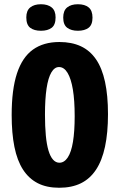

<svg xmlns="http://www.w3.org/2000/svg" viewBox="-20 -871 564 905"><path d="M259 14Q200 14 158 -7.5Q116 -29 88.5 -71.5Q61 -114 48 -178.5Q35 -243 35 -329Q35 -449 60 -525Q85 -601 135 -637Q185 -673 260 -673Q318 -673 361 -653Q404 -633 432.5 -591.5Q461 -550 475 -485.5Q489 -421 489 -333Q489 -245 475 -179.5Q461 -114 432.5 -71Q404 -28 361 -7Q318 14 259 14ZM260 -104Q283 -104 299.5 -129Q316 -154 324 -203Q332 -252 332 -323Q332 -398 323.5 -449Q315 -500 298.5 -527.5Q282 -555 258 -555Q237 -555 222 -529.5Q207 -504 199.5 -454Q192 -404 192 -331Q192 -275 196 -232.5Q200 -190 208.5 -161.5Q217 -133 230 -118.5Q243 -104 260 -104ZM347 -726Q316 -726 297 -740Q278 -754 278 -788Q278 -821 296.5 -836Q315 -851 347 -851Q380 -851 398 -836Q416 -821 416 -788Q416 -754 397.5 -740Q379 -726 347 -726ZM173 -726Q141 -726 122.5 -740Q104 -754 104 -789Q104 -821 122.5 -836Q141 -851 173 -851Q205 -851 223.5 -836Q242 -821 242 -789Q242 -754 223.5 -740Q205 -726 173 -726Z"/></svg>

Font: Bricolage Grotesque 24pt Condensed ExtraBold
Style: Regular
Weight: 800
Width: 3
Designer: Mathieu Triay
Foundry: Atelier Triay
Version: Version 1.001;gftools[0.9.33.dev8+g029e19f]